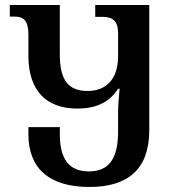

<svg xmlns="http://www.w3.org/2000/svg" viewBox="-20 -734 699 764"><path d="M336 10C489 10 574 -61 574 -216V-714H359V-667H387C430 -667 450 -650 450 -600V-511C450 -424 407 -372 328 -372C251 -372 218 -417 218 -516V-714H19V-668H39C77 -668 93 -647 93 -598V-513C93 -374 163 -302 288 -302C361 -302 415 -326 450 -381H456C452 -341 450 -311 450 -288V-212C450 -99 411 -52 334 -52C254 -52 218 -101 218 -201V-228H93V-200C93 -68 171 10 336 10Z"/></svg>

Font: Noto Serif Georgian SemiCondensed Semi
Style: Regular
Weight: 600
Width: 4
Designer: Monotype Design Team
Foundry: Monotype Imaging Inc.
Version: Version 1.901